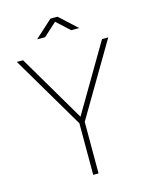

<svg xmlns="http://www.w3.org/2000/svg" viewBox="-129 -961 814 1043"><g transform="rotate(-15 278.0 -440.0)"><path d="M263 -290 21 -700H56L278 -323L500 -700H535L293 -290V0H263ZM204 -790H159L258 -880H298L396 -790H351L278 -857Z"/></g></svg>

Font: Metropolitano Thin
Style: Regular
Weight: 250
Designer: Fonts by Alex Slobzheninov & Chris M. Simpson / Changes by Cristiano Sobral
Foundry: Fonts by Alex Slobzheninov & Chris M. Simpson / Changes by Cristiano Sobral
Version: Version 1.00;August 30, 2020;FontCreator 13.0.0.2681 64-bit